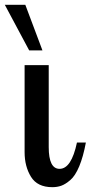

<svg xmlns="http://www.w3.org/2000/svg" viewBox="-55 -770 376 796"><path d="M-35 -750H50L121 -561H66ZM47 -139V-500H147V-160Q147 -70 192 -70Q241 -70 264 -179H301Q290 -120 273.5 -80.5Q257 -41 236.5 -23.5Q216 -6 199 0Q182 6 162 6Q100 6 73.5 -37Q47 -80 47 -139Z"/></svg>

Font: Lobster Two
Style: Regular
Weight: 400
Designer: Pablo Impallari
Foundry: Pablo Impallari. www.impallari.com
Version: Version 1.006